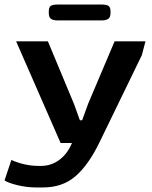

<svg xmlns="http://www.w3.org/2000/svg" viewBox="-60 -630 671 846"><path d="M-40 165 -10 75Q50 101 110 101H121Q166 101 202 74Q238 47 257 0H207L11 -448H151L266 -172L292 -100H302L328 -172L445 -448H581L565 -387L377 0Q329 98 272 147Q215 196 129 196H102Q58 196 17 186Q-24 176 -40 165ZM155 -573V-579Q155 -598 163.5 -604Q172 -610 195 -610H387Q409 -610 418 -604Q427 -598 427 -579V-573Q427 -554 417 -547Q407 -540 387 -540H195Q174 -540 164.5 -547Q155 -554 155 -573Z"/></svg>

Font: Gold
Style: Regular
Weight: 400
Designer: jaiki
Version: Version 1.000